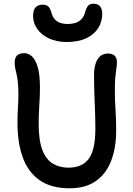

<svg xmlns="http://www.w3.org/2000/svg" viewBox="-20 -1000 713 1033"><path d="M355 13Q255 13 193 -30.5Q131 -74 102.5 -153Q74 -232 74 -339Q74 -380 76.5 -420Q79 -460 79 -488Q79 -531 76 -558Q73 -585 69 -601.5Q65 -618 62 -632Q59 -646 59 -664Q59 -714 110 -714Q133 -714 152 -696.5Q171 -679 183 -639Q195 -599 195 -528Q195 -487 191.5 -434Q188 -381 188 -336Q188 -245 208 -193Q228 -141 264.5 -119.5Q301 -98 348 -98Q423 -98 458 -146.5Q493 -195 493 -305Q493 -364 491 -409Q489 -454 487.5 -498.5Q486 -543 486 -599Q486 -650 505 -681Q524 -712 561 -712Q583 -712 596 -701Q609 -690 609 -666Q609 -648 606 -630Q603 -612 600.5 -585Q598 -558 598 -515Q598 -461 601.5 -408.5Q605 -356 605 -298Q605 -206 578.5 -136Q552 -66 496.5 -26.5Q441 13 355 13ZM339 -774Q283 -774 242 -794Q201 -814 179.5 -845.5Q158 -877 158 -914Q158 -947 172 -961Q186 -975 210 -975Q229 -975 240 -965Q251 -955 258 -927Q274 -871 344 -871Q418 -871 436 -928Q444 -957 453.5 -968.5Q463 -980 482 -980Q530 -980 530 -925Q530 -883 508.5 -849Q487 -815 444.5 -794.5Q402 -774 339 -774Z"/></svg>

Font: Shantell Sans Normal
Style: Regular
Weight: 500
Designer: Stephen Nixon, Anya Danilova, Shantell Martin
Foundry: Arrow Type
Version: Version 1.009;[a7da0bfa3]